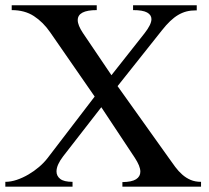

<svg xmlns="http://www.w3.org/2000/svg" viewBox="-20 -700 782 720"><path d="M216.8 -113.8Q205.1 -98.6 198.5 -84.2Q191.9 -69.8 191.9 -57.1Q191.9 -40 205.8 -29.1Q219.7 -18.1 252 -18.1V0H0V-18.1Q20.5 -18.1 43 -25.6Q65.4 -33.2 86.7 -45.7Q107.9 -58.1 126.5 -74Q145 -89.8 158.2 -106.9L335 -337.9L168 -579.1Q141.6 -617.2 107.2 -639.6Q72.8 -662.1 23.9 -662.1V-680.2H342.8V-662.1Q271.5 -662.1 271.5 -624.5Q271.5 -605.5 291 -576.2L397.9 -418L522 -575.2Q534.2 -590.8 541 -604.2Q547.9 -617.7 547.9 -628.4Q547.9 -644 531.7 -653.1Q515.6 -662.1 479 -662.1V-680.2H717.8V-661.1H714.4Q695.3 -661.1 679.2 -657Q663.1 -652.8 647.9 -643.8Q632.8 -634.8 617.9 -620.6Q603 -606.4 586.9 -585.9L420.9 -377L612.8 -107.9Q625 -90.3 637.2 -74Q649.4 -57.6 663.6 -45.2Q677.7 -32.7 694.8 -25.4Q711.9 -18.1 733.9 -18.1V0H439V-17.1Q474.1 -17.6 490.2 -27.8Q506.3 -38.1 506.3 -56.2Q506.3 -66.9 501 -79.8Q495.6 -92.8 485.8 -107.9L359.9 -297.9Z"/></svg>

Font: Tunjung putih
Style: Regular
Weight: 400
Designer: R.S. Wihananto
Foundry: R.S. Wihananto
Version: Version 2.0.1